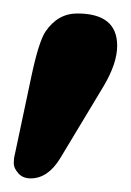

<svg xmlns="http://www.w3.org/2000/svg" viewBox="-71 -845 192 282"><path d="M17.6 -612.8Q-0.5 -583 -25.9 -583Q-37.6 -583 -44.2 -590.6Q-50.8 -598.1 -50.8 -605.2Q-50.8 -612.3 -49.3 -617.7L-24.9 -732.9Q-14.2 -783.2 -4.4 -798.3Q13.7 -825.2 42.5 -825.2Q101.1 -825.2 101.1 -777.8Q101.1 -752 81.1 -718.3Z"/></svg>

Font: Arbutus Slab
Style: Regular
Weight: 400
Designer: Karolina Lach
Foundry: Karolina Lach
Version: Version 1.001; ttfautohint (v0.92) -l 10 -r 16 -G 200 -x 7 -